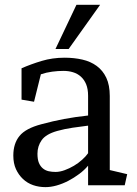

<svg xmlns="http://www.w3.org/2000/svg" viewBox="-20 -768 566 796"><path d="M345.2 0V-81.1Q330.1 -63 308.6 -46.9Q287.1 -30.8 263.2 -18.3Q239.3 -5.9 214.8 1Q190.4 7.8 168.5 7.8Q141.1 7.8 117.2 -0.5Q93.3 -8.8 75.2 -25.9Q57.1 -43 46.1 -66.9Q35.2 -90.8 35.2 -123Q35.2 -172.9 60.8 -204.3Q86.4 -235.8 151.4 -252.9Q200.2 -266.1 245.6 -274.7Q291 -283.2 345.2 -289.1V-371.1Q345.2 -398.9 337.2 -418.5Q329.1 -438 315.2 -450.4Q301.3 -462.9 282.7 -468.5Q264.2 -474.1 243.2 -474.1Q220.2 -474.1 196.3 -470.9Q172.4 -467.8 149.4 -460L121.1 -346.2L69.3 -355V-484.9Q108.4 -502 152.8 -515.4Q197.3 -528.8 248 -528.8Q287.1 -528.8 321.3 -521Q355.5 -513.2 380.9 -494.6Q406.2 -476.1 420.7 -445.6Q435.1 -415 435.1 -370.1V-63L507.3 -45.9L497.1 0ZM135.3 -130.9Q135.3 -106.9 141.4 -92.5Q147.5 -78.1 158 -69.6Q168.5 -61 181.9 -58.1Q195.3 -55.2 210.4 -55.2Q228 -55.2 248 -62.5Q268.1 -69.8 286.6 -80.8Q305.2 -91.8 320.8 -106Q336.4 -120.1 345.2 -132.8V-247.1Q313.5 -243.2 281.2 -238.5Q249 -233.9 217.3 -225.1Q170.4 -211.9 152.8 -187Q135.3 -162.1 135.3 -130.9ZM264.6 -564.9H210L296.9 -748H395Z"/></svg>

Font: Brawler
Style: Regular
Weight: 400
Version: Version 1.000